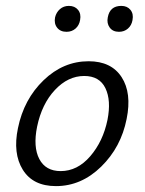

<svg xmlns="http://www.w3.org/2000/svg" viewBox="-20 -627 491 652"><path d="M206 -519Q185 -519 174 -533Q163 -547 167 -568Q171 -585 183.5 -596Q196 -607 214 -607Q234 -607 245 -593.5Q256 -580 252 -559Q249 -541 236.5 -530Q224 -519 206 -519ZM384 -519Q363 -519 352.5 -533.5Q342 -548 346 -568Q353 -607 392 -607Q412 -607 423 -593.5Q434 -580 430 -559Q427 -541 414.5 -530Q402 -519 384 -519ZM170 5Q92 5 57.5 -50.5Q23 -106 41 -192Q61 -290 128 -354.5Q195 -419 281 -419Q358 -419 393 -365Q428 -311 410 -223Q391 -127 323.5 -61Q256 5 170 5ZM186 -46Q243 -46 286.5 -96.5Q330 -147 345 -220Q358 -286 338 -327.5Q318 -369 266 -369Q211 -369 166.5 -321.5Q122 -274 106 -197Q92 -128 113.5 -87Q135 -46 186 -46Z"/></svg>

Font: EauTestInfant
Style: Italic
Weight: 400
Italic angle: -12°
Designer: Christian Thalmann (Catharsis Fonts)
Version: Version 0.001;PS 000.001;hotconv 1.0.88;makeotf.lib2.5.64775